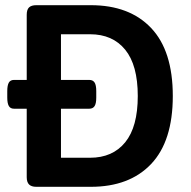

<svg xmlns="http://www.w3.org/2000/svg" viewBox="-20 -720 736 740"><path d="M646 -350Q646 -176 562.5 -88Q479 0 330 0H120Q101 0 92 -9Q83 -18 83 -37V-301H34Q20 -301 14 -311.5Q8 -322 8 -344V-369Q8 -391 14 -401.5Q20 -412 34 -412H83V-663Q83 -683 92 -691.5Q101 -700 120 -700H330Q479 -700 562.5 -612Q646 -524 646 -350ZM511 -350Q511 -469 462.5 -528.5Q414 -588 327 -588H215V-412H324Q338 -412 344.5 -402Q351 -392 351 -369V-344Q351 -321 344.5 -311Q338 -301 324 -301H215V-112H327Q414 -112 462.5 -171.5Q511 -231 511 -350Z"/></svg>

Font: Asap-SemiBold
Style: Regular
Weight: 600
Designer: Pablo Cosgaya
Foundry: Omnibus-Type
Version: Version 2.000; ttfautohint (v1.8)